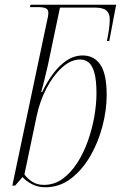

<svg xmlns="http://www.w3.org/2000/svg" viewBox="-20 -780 510 810"><path d="M171 10Q139 10 114 -3.5Q89 -17 75 -33L44 3H32L178 -690Q181 -702 182.5 -710.5Q184 -719 184 -725Q184 -740 173.5 -745Q163 -750 139 -750H106L109 -760H470L441 -607H431Q437 -636 440 -658Q443 -680 443 -699Q443 -723 429 -735.5Q415 -748 379 -748H233L182 -505Q174 -469 167 -441.5Q160 -414 154 -392H158Q178 -434 204 -469Q230 -504 261.5 -525Q293 -546 329 -546Q377 -546 403.5 -507Q430 -468 430 -379Q430 -315 412 -246.5Q394 -178 360 -120Q326 -62 278.5 -26Q231 10 171 10ZM165 0Q209 0 244 -25.5Q279 -51 306 -93Q333 -135 351 -186Q369 -237 378 -289Q387 -341 387 -386Q387 -442 378 -473.5Q369 -505 353.5 -517Q338 -529 318 -529Q279 -529 241.5 -495Q204 -461 176 -407Q148 -353 135 -292L83 -44Q96 -26 116.5 -13Q137 0 165 0Z"/></svg>

Font: Noto Serif Display SemiCondensed ExtraLight
Style: Italic
Weight: 200
Width: 4
Italic angle: -12°
Designer: Monotype Design Team
Foundry: Monotype Imaging Inc.
Version: Version 2.009